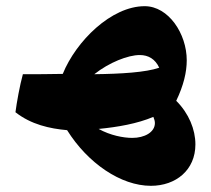

<svg xmlns="http://www.w3.org/2000/svg" viewBox="-20 -423 682 621"><path d="M550 -97C574 -147 584 -190 584 -228C584 -314 525 -403 448 -403C340 -403 226 -290 183 -184C139 -183 95 -183 54 -183C44 -147 34 -91 30 -60C81 -20 141 -7 197 -2C264 105 371 178 468 178C549 178 612 127 612 44C612 -4 591 -56 550 -97ZM495 -204C452 -189 372 -184 285 -183C333 -221 394 -245 432 -245C460 -245 482 -232 495 -204ZM408 23C379 23 337 15 299 -6C361 -12 424 -23 476 -45C479 -38 481 -31 481 -25C481 5 447 23 408 23Z"/></svg>

Font: FilmFarsi_V5 Display
Style: Regular
Weight: 400
Designer: Borna Izadpanah
Foundry: Borna Izadpanah
Version: Version 1.000;PS 001.000;hotconv 1.0.88;makeotf.lib2.5.64775